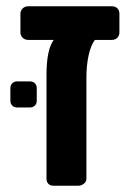

<svg xmlns="http://www.w3.org/2000/svg" viewBox="-20 -591 446 611"><path d="M336 -571Q347 -571 353.5 -564.5Q360 -558 360 -547V-488Q360 -478 353.5 -471Q347 -464 336 -464H282Q269 -447 262 -415Q255 -383 255 -344V-22Q255 -13 247 -6.5Q239 0 229 0H150Q140 0 134 -6Q128 -12 128 -22V-353Q128 -433 151 -464H70Q59 -464 52 -471Q45 -478 45 -488V-547Q45 -557 52 -564Q59 -571 70 -571ZM75 -332Q85 -332 91 -326Q97 -320 97 -310V-271Q97 -261 91 -255Q85 -249 75 -249H35Q25 -249 19 -255Q13 -261 13 -271V-310Q13 -320 19 -326Q25 -332 35 -332Z"/></svg>

Font: Rubik AZ
Style: Regular
Weight: 500
Designer: Hubert and Fischer
Foundry: Hubert & Fischer
Version: Version 2.000